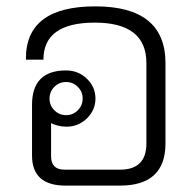

<svg xmlns="http://www.w3.org/2000/svg" viewBox="-20 -580 613 600"><path d="M134.8 -272Q134.8 -250.5 149.9 -235.4Q165 -220.2 186.5 -220.2Q208 -220.2 223.1 -235.4Q238.3 -250.5 238.3 -272Q238.3 -293.5 223.1 -308.6Q208 -323.7 186.5 -323.7Q165 -323.7 149.9 -308.6Q134.8 -293.5 134.8 -272ZM139.6 -195.3V-91.8Q139.6 -49.8 181.6 -49.8H355Q437.5 -49.8 437.5 -131.8V-382.8Q437.5 -509.3 276.4 -509.3Q115.7 -509.3 115.7 -393.6H61Q58.6 -560.1 277.8 -560.1Q497.1 -560.1 497.1 -382.8V-131.8Q497.1 0 355 0H184.6Q80.1 0 80.1 -93.8V-252.4Q80.1 -359.9 186.5 -359.9Q224.6 -359.9 251.5 -334Q278.3 -308.1 278.3 -272Q278.3 -235.8 251.2 -209.7Q224.1 -183.6 186.5 -184.1Q160.6 -184.6 139.6 -195.3Z"/></svg>

Font: Roboto Web
Style: Light
Weight: 300
Designer: Google
Version: Version 1.200310; 2013